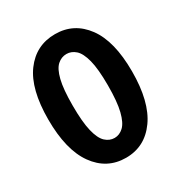

<svg xmlns="http://www.w3.org/2000/svg" viewBox="-157 -762 838 888"><g transform="rotate(-30 261.5 -318.0)"><path d="M262 12Q160 12 99 -73.5Q38 -159 38 -321Q38 -483 99 -565.5Q160 -648 262 -648Q363 -648 424 -565Q485 -482 485 -321Q485 -159 424 -73.5Q363 12 262 12ZM262 -94Q288 -94 309.5 -114Q331 -134 343.5 -183.5Q356 -233 356 -321Q356 -408 343.5 -456Q331 -504 309.5 -523Q288 -542 262 -542Q235 -542 213.5 -523Q192 -504 180 -456Q168 -408 168 -321Q168 -233 180 -183.5Q192 -134 213.5 -114Q235 -94 262 -94Z"/></g></svg>

Font: Assistant ExtraLight
Style: Bold
Weight: 700
Version: Version 3.000